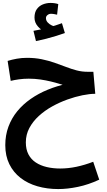

<svg xmlns="http://www.w3.org/2000/svg" viewBox="-20 -894 727 1308"><path d="M377 394Q301 394 235 375Q169 356 120 318Q71 280 43.5 224Q16 168 16 95Q16 27 37.5 -31Q59 -89 97.5 -136Q136 -183 189 -220Q242 -257 305.5 -283Q369 -309 439 -324L441 -306Q417 -313 388 -322Q359 -331 325.5 -339Q292 -347 254.5 -352.5Q217 -358 176 -358Q140 -358 108.5 -353.5Q77 -349 53 -343L32 -479Q61 -488 94.5 -494Q128 -500 164 -500Q218 -500 264 -490.5Q310 -481 350.5 -467Q391 -453 428.5 -438.5Q466 -424 502 -414.5Q538 -405 576 -405H616L629 -255Q591 -255 541.5 -245Q492 -235 439 -216Q386 -197 335.5 -169Q285 -141 244.5 -104Q204 -67 180 -22Q156 23 156 76Q156 124 174 158Q192 192 224 213Q256 234 298.5 244Q341 254 390 254Q445 254 501.5 242Q558 230 615 208L656 330Q583 364 511 379Q439 394 377 394ZM225 -614 208 -684Q243 -690 260.5 -694Q278 -698 298 -703L288 -678Q262 -687 238.5 -713.5Q215 -740 215 -774Q215 -810 231 -832Q247 -854 272 -864Q297 -874 324 -874Q339 -874 352.5 -872Q366 -870 377 -866L369 -794Q359 -796 349 -798Q339 -800 327 -800Q314 -800 303.5 -791.5Q293 -783 293 -771Q293 -754 305 -741Q317 -728 333.5 -720.5Q350 -713 361 -712L306 -706Q333 -713 357 -720.5Q381 -728 402 -736L422 -669Q397 -660 363.5 -649.5Q330 -639 294.5 -630Q259 -621 225 -614Z"/></svg>

Font: Farlight84_Sys_V01
Style: Bold
Weight: 700
Designer: Monotype Design Team, Nadine Chahine and Nizar Qandah
Foundry: Monotype Imaging Inc.
Version: Version 2.004;October 31, 2024;FontCreator 14.0.0.2814 64-bi